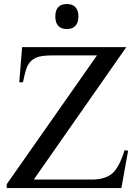

<svg xmlns="http://www.w3.org/2000/svg" viewBox="-20 -952 698 972"><path d="M619.5 -713.5 151 -43H444Q511 -43 547 -72.8Q583 -102.5 611 -192L628.5 -188.5L594.5 0H14V-19.5L471 -671.5H243.5Q186.5 -671.5 160.8 -659.2Q135 -647 121.8 -623.2Q108.5 -599.5 96.5 -535.5H77.5L92 -713.5ZM260 -868.5Q260 -886.5 264.5 -898.5Q269 -910.5 277 -918Q285 -925.5 295.5 -928.5Q306 -931.5 318.5 -931.5Q330.5 -931.5 341 -928.5Q351.5 -925.5 359.5 -918Q367.5 -910.5 372.2 -898.5Q377 -886.5 377 -868.5Q377 -850.5 372.2 -838.5Q367.5 -826.5 359.5 -819Q351.5 -811.5 341 -808.2Q330.5 -805 318.5 -805Q306 -805 295.5 -808.2Q285 -811.5 277 -819Q269 -826.5 264.5 -838.5Q260 -850.5 260 -868.5Z"/></svg>

Font: MM Phetkon
Style: Regular
Weight: 400
Designer: Khon Soe Zaw Thu
Version: Version 1.00 July 15, 2016, initial release